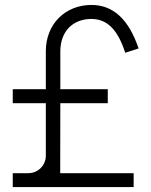

<svg xmlns="http://www.w3.org/2000/svg" viewBox="-20 -755 611 775"><path d="M415 -338.5V-395H223.5V-547.5C223.5 -627 273 -678.5 348.5 -678.5C413 -678.5 455.5 -635 485.5 -542L539.5 -559.5C500.5 -674 439.5 -735 349 -735C244 -735 165 -658.5 165 -548.5V-395H31.5V-338.5H165V-126.5C165 -88 133.5 -56 95 -56H31.5V0H519.5V-56H223L223.5 -338.5Z"/></svg>

Font: Hauora Light
Style: Regular
Weight: 300
Designer: Wayne Shih
Foundry: WCYS
Version: Version 1.001;hotconv 1.0.109;makeotfexe 2.5.65596